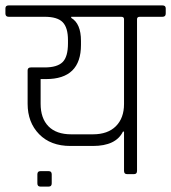

<svg xmlns="http://www.w3.org/2000/svg" viewBox="-34 -643 632 709"><path d="M217 -483V-495Q217 -541 197.5 -561Q178 -581 131 -581H-2Q-14 -581 -14 -593V-612Q-14 -623 -2 -623H566Q578 -623 578 -612V-593Q578 -581 566 -581H482Q472 -581 472 -572V-12Q472 0 461 0H435Q424 0 424 -12V-157H420Q394 -104 309 -104H226Q153 -104 110.5 -147.5Q68 -191 68 -260V-383Q68 -394 80 -394H131Q177 -394 197 -413.5Q217 -433 217 -483ZM414 -581H229V-577Q265 -556 265 -492V-477Q265 -351 136 -351H116V-260Q116 -206 145 -176.5Q174 -147 229 -147H309Q364 -147 394 -177Q424 -207 424 -259V-572Q424 -581 414 -581ZM157 1V34Q157 46 146 46H115Q104 46 104 34V1Q104 -11 115 -11H146Q157 -11 157 1Z"/></svg>

Font: Rajdhani
Style: Regular
Weight: 400
Designer: Satya Rajpurohit, Jyotish Sonowal
Foundry: Indian Type Foundry
Version: Version 1.201;PS 1.0;hotconv 1.0.78;makeotf.lib2.5.61930; tt